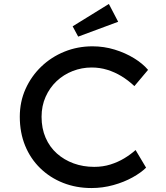

<svg xmlns="http://www.w3.org/2000/svg" viewBox="-20 -940 840 970"><path d="M442 10Q365 10 299 -16Q233 -42 183.5 -90Q134 -138 107 -204Q80 -270 80 -350Q80 -426 109 -490.5Q138 -555 188.5 -603.5Q239 -652 305.5 -679Q372 -706 447 -706Q505 -706 559 -689.5Q613 -673 657 -646Q701 -619 728 -587L659 -505Q627 -535 593 -555.5Q559 -576 521.5 -587.5Q484 -599 443 -599Q393 -599 347 -581Q301 -563 266 -530Q231 -497 210.5 -451Q190 -405 190 -350Q190 -291 210.5 -244Q231 -197 267.5 -164.5Q304 -132 352 -114.5Q400 -97 456 -97Q500 -97 538 -109Q576 -121 607.5 -140Q639 -159 665 -182L718 -93Q693 -68 650 -44Q607 -20 553 -5Q499 10 442 10ZM375 -755 347 -807 530 -920 577 -830Z"/></svg>

Font: Lexend Exa
Style: Regular
Weight: 400
Designer: Bonnie Shaver-Troup, Thomas Jockin
Foundry: Lexend
Version: Version 1.007